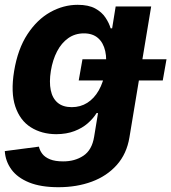

<svg xmlns="http://www.w3.org/2000/svg" viewBox="-37 -573 721 809"><path d="M209.2 215.8Q135.1 215.8 85.7 195.8Q36.4 175.7 11.2 141.2Q-14.1 106.6 -16.8 63.7L127 44.9Q130.6 61.5 141.7 75.7Q152.7 89.8 174 98.4Q195.3 107 228.9 107Q278.2 107.2 314.4 83.2Q350.6 59.1 359.6 3.3L376 -96.5H369.9Q356.3 -74.2 333 -53.7Q309.7 -33.2 276.6 -20.6Q243.6 -7.9 200 -7.6Q138.6 -7.9 93 -36.6Q47.4 -65.2 27.5 -124.2Q7.7 -183.1 22.5 -273.6Q37.9 -366.7 78.6 -428.7Q119.2 -490.6 174.7 -521.7Q230.2 -552.7 290.2 -552.7Q335.8 -552.7 364 -537.4Q392.1 -522 407.3 -499Q422.6 -476.1 429.1 -453.7H435.5L450.4 -545.9H600L508.4 5.7Q497 75.1 455.3 121.9Q413.6 168.8 350.1 192.3Q286.7 215.8 209.2 215.8ZM265.4 -121.5Q301.8 -121.5 330.7 -139.7Q359.6 -157.9 379.2 -192.2Q398.7 -226.5 406.6 -274.4Q414.4 -322.4 406.4 -357.8Q398.4 -393.2 375.9 -412.8Q353.3 -432.4 316.6 -432.4Q279.2 -432.4 250.5 -412.2Q221.9 -392 203.4 -356.4Q184.9 -320.8 177.3 -274.4Q169.8 -227.7 176.8 -193.3Q183.8 -158.8 206 -140.1Q228.2 -121.5 265.4 -121.5ZM294.7 -234 310.5 -323.4H664.6L648.8 -234Z"/></svg>

Font: Inter Tight
Style: Italic
Weight: 400
Italic angle: -9.39999°
Designer: Rasmus Andersson
Foundry: rsms
Version: Version 3.002